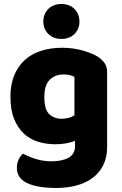

<svg xmlns="http://www.w3.org/2000/svg" viewBox="-20 -739 607 957"><path d="M354 -37Q334 -29 309.5 -24.5Q285 -20 255 -20Q210 -20 169.5 -32.5Q129 -45 98.5 -73.5Q68 -102 50 -147Q32 -192 32 -257Q32 -317 50.5 -362.5Q69 -408 102.5 -439Q136 -470 184 -485.5Q232 -501 291 -501Q319 -501 346 -497Q373 -493 396.5 -486Q420 -479 439 -471Q458 -463 471 -454Q491 -440 502.5 -422.5Q514 -405 514 -378V-7Q514 46 494.5 84.5Q475 123 440.5 148.5Q406 174 359.5 186Q313 198 260 198Q206 198 165 189.5Q124 181 100 165Q64 141 64 97Q64 74 73.5 55Q83 36 95 27Q124 43 160.5 54Q197 65 237 65Q290 65 322 47Q354 29 354 -11ZM351 -164V-356Q340 -361 328.5 -364.5Q317 -368 298 -368Q255 -368 228 -341.5Q201 -315 201 -256Q201 -193 225.5 -170Q250 -147 287 -147Q307 -147 322.5 -151.5Q338 -156 351 -164ZM286 -545Q245 -545 220.5 -570Q196 -595 196 -632Q196 -669 220.5 -694Q245 -719 286 -719Q327 -719 351.5 -694Q376 -669 376 -632Q376 -595 351.5 -570Q327 -545 286 -545Z"/></svg>

Font: Baloo 2 Latin ExtraBold
Style: Regular
Weight: 400
Designer: Sarang Kulkarni and Ek Type
Foundry: Ek Type
Version: Version 1.001